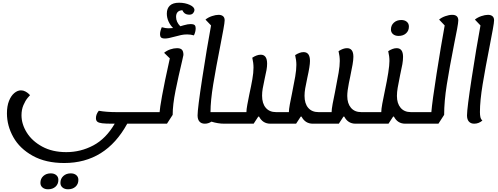

<svg xmlns="http://www.w3.org/2000/svg" viewBox="-20 -884 3661 1411"><path d="M1029 25H915Q757 314 452 314Q316 314 220.5 261Q125 208 78 124Q31 40 31 -51Q31 -104 46 -142Q61 -180 85 -200Q109 -220 134 -220Q151 -220 166 -212Q181 -204 191 -194.5Q201 -185 201 -183Q201 -186 183.5 -165Q166 -144 152 -111Q138 -78 138 -37Q138 28 177 90.5Q216 153 290.5 193.5Q365 234 467 234Q573 234 666 184.5Q759 135 823 25H804Q756 25 731 22Q706 19 695.5 10.5Q685 2 685 -16Q685 -44 706 -70Q762 -60 838 -60H1043ZM277 460Q277 429 298.5 409.5Q320 390 353 390Q378 390 393.5 403Q409 416 409 438Q409 469 388 488Q367 507 333 507Q308 507 292.5 494Q277 481 277 460ZM424 460Q424 429 445.5 409.5Q467 390 500 390Q525 390 540.5 403Q556 416 556 438Q556 469 535 488Q514 507 480 507Q455 507 439.5 494Q424 481 424 460Z M1328 -480 1319 -439Q1291 -322 1270 -218Q1249 -114 1249 -40L1207 25H1028L1041 -60H1153Q1154 -85 1171 -180Q1188 -275 1228 -455L1186 -496Q1205 -512 1231 -521Q1257 -530 1281 -530Q1306 -530 1317 -518.5Q1328 -507 1328 -480ZM1418 -677Q1418 -650 1405 -624Q1382 -631 1355 -631Q1332 -631 1311 -626.5Q1290 -622 1261 -614Q1216 -601 1193 -601Q1171 -601 1163.5 -609Q1156 -617 1156 -632Q1156 -654 1169 -684Q1197 -676 1217 -676Q1228 -676 1252 -678Q1230 -700 1218 -727.5Q1206 -755 1206 -784Q1206 -822 1228.5 -843Q1251 -864 1296 -864Q1340 -864 1375 -848Q1410 -832 1409 -809Q1408 -797 1398.5 -786.5Q1389 -776 1371 -776Q1364 -776 1360 -777Q1333 -780 1320 -809Q1274 -806 1274 -760Q1274 -722 1305 -691Q1314 -694 1331 -698.5Q1348 -703 1358.5 -705Q1369 -707 1380 -707Q1403 -707 1410.5 -699.5Q1418 -692 1418 -677Z M1672 -60 1659 25H1628Q1582 25 1534 10Q1511 25 1485 25Q1460 25 1446 9.5Q1432 -6 1432 -36Q1432 -86 1466.5 -310.5Q1501 -535 1531 -697L1490 -740Q1509 -756 1537 -765.5Q1565 -775 1586 -775Q1607 -775 1619 -765Q1631 -755 1631 -735Q1631 -719 1621.5 -667Q1612 -615 1600 -553Q1567 -386 1547 -264.5Q1527 -143 1527 -61V-60Z M2672 -60 2659 25H2593Q2537 25 2510 -27H2504L2470 25H2279Q2223 25 2196 -27H2190L2156 25H1967Q1911 25 1884 -27H1878L1844 25H1657L1670 -60H1791V-61Q1791 -79 1797.5 -114.5Q1804 -150 1812 -189Q1826 -253 1834.5 -301.5Q1843 -350 1843 -387Q1843 -422 1834 -460Q1868 -482 1896 -482Q1943 -482 1943 -416Q1943 -394 1938.5 -369Q1934 -344 1925 -305Q1915 -258 1910.5 -232.5Q1906 -207 1906 -181Q1906 -124 1933 -92Q1960 -60 2009 -60H2103V-61Q2103 -79 2110 -117.5Q2117 -156 2126 -198Q2141 -271 2149.5 -321Q2158 -371 2158 -407Q2158 -441 2149 -479Q2183 -501 2211 -501Q2258 -501 2258 -436Q2258 -399 2239 -315Q2228 -263 2223 -234.5Q2218 -206 2218 -180Q2218 -123 2245 -91.5Q2272 -60 2321 -60H2417V-61Q2417 -79 2424.5 -120.5Q2432 -162 2442 -208Q2460 -301 2468.5 -350Q2477 -399 2477 -436Q2477 -470 2468 -508Q2502 -530 2530 -530Q2577 -530 2577 -467Q2577 -444 2571 -409.5Q2565 -375 2553 -317L2544 -274Q2532 -214 2532 -179Q2532 -124 2559 -92Q2586 -60 2635 -60Z M3037 -60 3024 25H2958Q2902 25 2875 -27H2869L2835 25H2656L2669 -60H2782V-61Q2782 -81 2789.5 -122.5Q2797 -164 2807 -210Q2842 -375 2842 -436Q2842 -470 2833 -508Q2867 -530 2895 -530Q2942 -530 2942 -466Q2942 -442 2937 -412.5Q2932 -383 2920 -330Q2908 -270 2902.5 -238.5Q2897 -207 2897 -179Q2897 -124 2924 -92Q2951 -60 3000 -60ZM2853 -667Q2853 -698 2874.5 -717.5Q2896 -737 2929 -737Q2954 -737 2969.5 -724Q2985 -711 2985 -689Q2985 -658 2964 -639Q2943 -620 2909 -620Q2884 -620 2868.5 -633Q2853 -646 2853 -667Z M3348 -734Q3348 -718 3339 -669.5Q3330 -621 3318 -563Q3283 -385 3263.5 -262Q3244 -139 3244 -40L3202 25H3022L3036 -60H3150Q3156 -135 3188.5 -342.5Q3221 -550 3248 -697L3207 -740Q3224 -755 3252 -765Q3280 -775 3303 -775Q3348 -775 3348 -734Z M3525 2Q3498 25 3465 25Q3440 25 3426 9.5Q3412 -6 3412 -36Q3412 -86 3446.5 -310.5Q3481 -535 3511 -697L3470 -740Q3489 -756 3517 -765.5Q3545 -775 3566 -775Q3587 -775 3599 -765Q3611 -755 3611 -735Q3611 -719 3601.5 -667Q3592 -615 3580 -553Q3547 -386 3527 -264.5Q3507 -143 3507 -61Q3507 -38 3510.5 -23Q3514 -8 3525 2Z"/></svg>

Font: Lemonada Light
Style: Regular
Weight: 300
Designer: Mohamed Gaber (Arabic) Eduardo Tunni (Latin)
Foundry: Kief Type Foundry
Version: Version 3.006